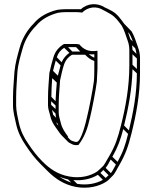

<svg xmlns="http://www.w3.org/2000/svg" viewBox="-20 -771 730 916"><path d="M366 -727H346H290C278 -727 265 -726 253 -724C208 -713 168 -692 141 -659C112 -630 87 -591 74 -544C64 -508 53 -471 49 -429C47 -389 42 -350 42 -306V-268C42 -238 51 -208 56 -183C65 -140 82 -108 103 -77C124 -45 147 -15 173 11L208 46C243 81 285 110 343 121C399 131 452 119 488 95C498 89 507 77 514 71C530 57 539 32 549 17C580 -37 592 -74 607 -133C629 -221 648 -318 648 -424V-495C648 -513 644 -530 638 -547C629 -572 621 -599 608 -621L573 -657C556 -680 541 -703 515 -718L492 -730C488 -732 485 -733 481 -735C445 -759 397 -756 366 -727ZM372 -711C398 -737 439 -745 474 -722C477 -720 482 -718 486 -716L507 -704C531 -690 544 -671 561 -648C573 -628 580 -602 589 -577C595 -561 597 -546 597 -530V-459C597 -355 579 -259 557 -172C542 -113 531 -78 501 -26C490 -9 480 14 469 24C461 31 452 41 444 47C411 69 363 81 310 71C255 61 217 34 183 0C157 -26 136 -53 115 -85C94 -115 79 -145 70 -185C65 -210 57 -241 57 -268V-306C57 -349 61 -387 63 -427C66 -466 78 -504 88 -540C100 -584 125 -621 153 -649C177 -678 214 -699 257 -710C269 -712 278 -713 290 -713H346C353 -713 363 -712 372 -711ZM327 -98H326C325 -98 321 -100 315 -104L303 -117L305 -119C290 -140 276 -158 270 -185C266 -202 260 -218 260 -233V-271C260 -308 264 -345 266 -379V-380C266 -385 267 -390 268 -394C272 -412 278 -440 284 -458C291 -482 304 -498 324 -510H381H386C398 -498 411 -486 430 -480V-458C430 -438 430 -403 428 -384C423 -345 405 -251 395 -212C391 -192 367 -94 346 -94H344C341 -93 332 -96 327 -98ZM354 -79C384 -118 398 -159 409 -208C419 -248 437 -341 442 -382L444 -423C445 -435 445 -447 445 -458V-529C405 -522 378 -535 359 -559C355 -560 348 -561 346 -561H285C262 -547 244 -528 235 -498C229 -480 222 -451 218 -433C216 -428 215 -421 215 -415C213 -382 209 -344 209 -306V-268C209 -250 217 -232 220 -217C227 -186 244 -166 258 -146C269 -129 278 -121 292 -107L307 -92C317 -87 331 -76 348 -79ZM363 -525H325L305 -546H343ZM311 -519C296 -508 282 -493 274 -474L251 -498C258 -519 269 -532 286 -543ZM269 -459C265 -445 260 -425 256 -410L233 -433C236 -447 242 -467 246 -482ZM251 -377C249 -350 246 -319 245 -288L225 -309C225 -339 227 -369 229 -398ZM245 -268V-251L224 -271V-288ZM245 -229C245 -222 246 -216 248 -209L234 -223L228 -247ZM256 -180C257 -177 257 -175 258 -172C254 -177 250 -182 247 -188ZM625 -541C628 -532 630 -523 631 -514L612 -533C612 -540 611 -548 610 -555ZM614 -573 602 -584C598 -595 595 -606 591 -617L596 -612C603 -601 609 -587 614 -573ZM633 -492V-442L612 -462V-512ZM633 -421C633 -324 615 -232 595 -149L572 -172C592 -254 610 -344 612 -441ZM591 -132C578 -79 567 -46 541 1L516 -23C543 -70 555 -105 568 -155ZM533 14C525 28 517 45 509 55L484 30C494 18 501 3 508 -10ZM498 65C493 69 489 74 484 78L459 54C464 50 469 44 473 40ZM471 87C439 105 396 114 348 106L330 88C375 92 416 82 447 63ZM320 100C299 93 280 83 263 72C276 77 290 82 305 85ZM404 -513C412 -511 420 -511 430 -512V-496C420 -500 411 -506 404 -513Z"/></svg>

Font: Blanket
Style: Ugh
Weight: 900
Foundry: Cannot Into Space Fonts
Version: Version 0.9